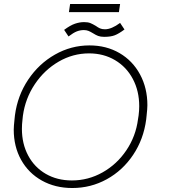

<svg xmlns="http://www.w3.org/2000/svg" viewBox="-20 -930 848 964"><path d="M49 -279Q49 -296 53 -332L55 -351Q68 -450 121.5 -530Q175 -610 256 -656Q337 -702 429 -702Q514 -702 580 -663.5Q646 -625 683 -556.5Q720 -488 720 -402Q720 -385 716 -349L714 -330Q701 -231 648.5 -152.5Q596 -74 516 -30Q436 14 343 14Q257 14 190 -23.5Q123 -61 86 -127.5Q49 -194 49 -279ZM673 -332 676 -351Q679 -375 679 -397Q679 -473 647 -533.5Q615 -594 557.5 -628Q500 -662 427 -662Q346 -662 274.5 -620.5Q203 -579 155 -507.5Q107 -436 95 -349L93 -330Q90 -306 90 -283Q90 -208 121.5 -149Q153 -90 210 -57Q267 -24 341 -24Q423 -24 495 -64.5Q567 -105 614.5 -175.5Q662 -246 673 -332ZM402 -819Q422 -819 434 -814Q446 -809 461 -800Q472 -792 482 -787.5Q492 -783 507 -783Q540 -783 583 -815L605 -782Q577 -761 556.5 -753Q536 -745 503 -745Q485 -745 473 -749.5Q461 -754 447 -763Q434 -771 424 -775Q414 -779 401 -779Q383 -779 366 -772.5Q349 -766 324 -747L302 -780Q333 -803 356.5 -811Q380 -819 402 -819ZM332 -910H583L577 -869H326Z"/></svg>

Font: Bellota Light
Style: Italic
Weight: 300
Italic angle: -7.5°
Designer: Kemie Guaida
Foundry: Kemie Guaida
Version: Version 4.001